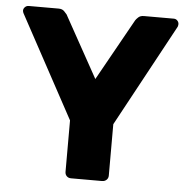

<svg xmlns="http://www.w3.org/2000/svg" viewBox="-51 -750 783 800"><g transform="rotate(5 340.5 -350.0)"><path d="M275 0Q264 0 257 -7Q250 -14 250 -25V-240L18 -668Q17 -670 16 -673Q15 -676 15 -679Q15 -687 21.5 -693.5Q28 -700 37 -700H162Q177 -700 185 -692Q193 -684 197 -679L340 -421L484 -679Q487 -684 495.5 -692Q504 -700 519 -700H644Q653 -700 659 -693.5Q665 -687 665 -679Q665 -674 663 -668L431 -240V-25Q431 -14 423.5 -7Q416 0 405 0Z"/></g></svg>

Font: Fz Rubik
Style: Bold
Weight: 700
Designer: Hubert and Fischer
Foundry: Hubert and Fischer
Version: Vit hóa bi FontZin.com